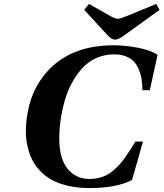

<svg xmlns="http://www.w3.org/2000/svg" viewBox="-20 -936 827 971"><path d="M110.8 -274.9Q110.8 -334.5 127.4 -401.4Q144 -468.3 180.2 -523.9Q299.8 -707 555.2 -707Q608.9 -707 672.6 -695.6Q736.3 -684.1 776.9 -659.2L737.8 -480H700.2Q699.7 -509.8 696.3 -533.9Q692.9 -558.1 683.1 -582.5Q673.3 -606.9 658 -623.8Q642.6 -640.6 616.9 -650.9Q591.3 -661.1 557.1 -661.1Q508.3 -661.1 466.3 -642.1Q424.3 -623 394.8 -589.8Q365.2 -556.6 342.5 -514.4Q319.8 -472.2 306.4 -423.6Q293 -375 286.4 -327.9Q279.8 -280.8 279.8 -234.9Q279.8 -134.3 321.8 -82.5Q363.8 -30.8 434.1 -30.8Q457.5 -30.8 479 -36.1Q500.5 -41.5 517.3 -49.6Q534.2 -57.6 552 -73Q569.8 -88.4 582.3 -101.6Q594.7 -114.7 611.1 -137.7Q627.4 -160.6 637.7 -176.8Q647.9 -192.9 665 -220.2H703.1L647.9 -25.9Q568.8 15.1 434.1 15.1Q374 15.1 324.5 3.7Q274.9 -7.8 242.2 -26.1Q209.5 -44.4 184.6 -70.3Q159.7 -96.2 146 -121.8Q132.3 -147.5 124 -177.5Q115.7 -207.5 113.3 -229.7Q110.8 -252 110.8 -274.9ZM405.8 -886.2 430.2 -916 536.1 -856Q562 -840.8 577.1 -840.8Q586.9 -840.8 619.1 -854L770 -916L787.1 -886.2L615.2 -762.2Q602.1 -752.4 596.7 -748.8Q591.3 -745.1 581.1 -740.5Q570.8 -735.8 563 -735.8Q550.8 -735.8 541.3 -742.7Q531.7 -749.5 518.1 -764.2Z"/></svg>

Font: Linguistics Pro
Style: Bold Italic
Weight: 700
Italic angle: -12°
Designer: Stefan Peev, Context Ltd
Foundry: Stefan Peev, Context Ltd
Version: Version 001.000